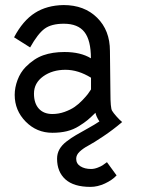

<svg xmlns="http://www.w3.org/2000/svg" viewBox="-20 -522 558 759"><path d="M462.9 -39.6Q426.8 -8.8 388.4 16.8Q350.1 42.5 329.3 53.5Q308.6 64.5 294.9 77.4Q281.2 90.3 281.2 105.5Q281.2 125 298.1 135.5Q314.9 146 339.8 146Q353 146 366.5 140.6Q379.9 135.3 385.3 131.6Q390.6 127.9 402.8 119.1L440.9 171.4Q423.8 189.9 394.8 203.4Q365.7 216.8 337.9 216.8Q271.5 216.8 238.5 187Q205.6 157.2 205.6 105.5Q205.6 85 215.1 68.1Q224.6 51.3 243.2 37.1Q261.7 22.9 280.5 12Q299.3 1 327.1 -14.4Q355 -29.8 373 -42Q359.9 -62 357.4 -76.2Q337.9 -57.1 326.2 -47.4Q314.5 -37.6 292.5 -23.7Q270.5 -9.8 244.6 -3.4Q218.8 2.9 187 2.9Q125 2.9 81.5 -41.3Q38.1 -85.4 38.1 -147Q38.1 -175.8 49.3 -205.8Q60.5 -235.8 81.5 -257.3Q114.3 -290.5 150.9 -303.5Q187.5 -316.4 234.9 -316.4Q298.8 -316.4 339.4 -291.5Q339.4 -362.8 313.7 -395.5Q288.1 -428.2 232.4 -428.2Q183.1 -428.2 156.2 -408.4Q129.4 -388.7 99.1 -334.5L35.6 -374.5Q70.3 -440.4 117.7 -470.7Q165 -501 231.4 -502Q313.5 -502 364 -451.9Q414.6 -401.9 414.6 -320.8L416.5 -155.3Q416.5 -95.2 422.9 -84.5Q427.7 -76.2 440.4 -61.8Q453.1 -47.4 462.9 -39.6ZM114.3 -151.9Q114.3 -113.8 133.5 -92.5Q152.8 -71.3 187 -71.3Q211.9 -71.3 235.6 -79.8Q259.3 -88.4 275.1 -99.4Q291 -110.4 305.9 -126Q320.8 -141.6 327.4 -150.4Q334 -159.2 339.8 -168.5V-214.8Q289.1 -246.1 238.8 -246.1Q187 -246.1 150.6 -220Q114.3 -193.8 114.3 -151.9Z"/></svg>

Font: FantasqueSansM Nerd Font
Style: Regular
Weight: 400
Monospace: yes
Designer: Jany Belluz
Version: Version 1.8.0 ; ttfautohint (v1.8.2);Nerd Fonts 3.4.0